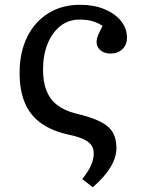

<svg xmlns="http://www.w3.org/2000/svg" viewBox="-20 -553 595 803"><path d="M368 230 324 196Q350 163 361 138Q372 113 372 89Q372 68 362 54Q352 40 330 29.5Q308 19 271 11Q200 -4 153.5 -36.5Q107 -69 84.5 -121.5Q62 -174 62 -248Q62 -334 93.5 -398Q125 -462 182 -497.5Q239 -533 315 -533Q372 -533 416 -515Q460 -497 485.5 -466Q511 -435 511 -395Q511 -366 492 -347.5Q473 -329 442 -329Q417 -329 400.5 -342.5Q384 -356 384 -377Q384 -385 386 -393Q388 -401 393.5 -413.5Q399 -426 409 -445Q387 -459 364.5 -465Q342 -471 312 -471Q267 -471 233 -444.5Q199 -418 179.5 -371Q160 -324 160 -262Q160 -210 174.5 -173.5Q189 -137 219.5 -113.5Q250 -90 298 -78Q362 -63 399 -44.5Q436 -26 451.5 0.5Q467 27 467 66Q467 105 442 146.5Q417 188 368 230Z"/></svg>

Font: Literata Variable Black
Style: Regular
Weight: 900
Designer: Latin by Veronika Burian and Jose Scaglione. Greek by Irene Vlachou. Cyrillic by Vera Evstafieva.
Foundry: TypeTogether
Version: Version 3.021